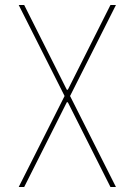

<svg xmlns="http://www.w3.org/2000/svg" viewBox="-20 -750 540 770"><path d="M55 0 239 -365 55 -730H77L248 -390H252L423 -730H445L261 -365L445 0H423L252 -340H248L77 0Z"/></svg>

Font: M PLUS Code Latin Thin
Style: Regular
Weight: 250
Designer: Coji Morishita
Foundry: UNDERFOREST DESIGN
Version: Version 1.002; ttfautohint (v1.8.3)